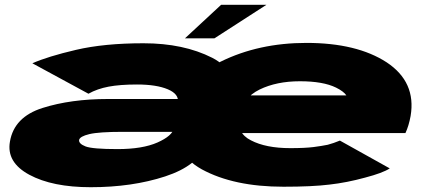

<svg xmlns="http://www.w3.org/2000/svg" viewBox="-20 -772 1786 801"><path d="M927.5 -143 957 -312.5Q984.5 -470.5 865.2 -531Q746 -591.5 578.5 -591.5Q414.5 -591.5 297 -564Q179.5 -536.5 115 -508L349 -381Q385.5 -401.5 433 -410.5Q480.5 -419.5 551.5 -419.5Q632.5 -419.5 680 -399.5Q727.5 -379.5 722 -344.5L691.5 -168L721.5 -144ZM358.5 9Q531.5 9 669 -36Q806.5 -81 839 -170L706 -238Q699 -205 636.8 -177.5Q574.5 -150 470.5 -150Q365.5 -150 336.8 -161.2Q308 -172.5 310 -188Q313 -203 352.8 -212.5Q392.5 -222 492.5 -222Q581.5 -222 712.5 -222L737 -359Q546 -359 431 -359Q275.5 -359 157.2 -321.5Q39 -284 21.5 -181.5Q6 -95 102.2 -43Q198.5 9 358.5 9ZM1162.5 7 1191 -154Q1089 -154 1027 -186.5Q965.5 -217 978 -288Q991 -363 1063 -398.5Q1134 -433 1231 -433Q1328 -433 1382 -406.5Q1413.5 -391 1425 -374H969L941.5 -217H1671.5Q1685.5 -247 1693 -288Q1717 -430 1593 -512Q1468.5 -593 1258.5 -593Q1059.5 -593 901 -515Q742 -438 716 -289Q690 -139 822 -65.5Q955.5 7 1162.5 7ZM1191 -154 1162.5 7Q1282.5 7 1355 -2Q1426.5 -10 1503 -31Q1577.5 -50.5 1606 -69.5L1398 -185.5Q1371.5 -174.5 1347 -168Q1322.5 -163 1288 -158.5Q1252 -154 1191 -154ZM751.5 -612H874.5L1091.5 -752H902.5Z"/></svg>

Font: Anybody ExtraExpanded Black
Style: Italic
Weight: 900
Width: 8
Italic angle: -10°
Version: Version 1.113;gftools[0.9.25]